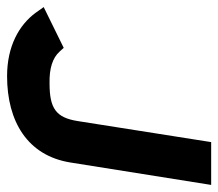

<svg xmlns="http://www.w3.org/2000/svg" viewBox="-58 -562 631 556"><g transform="rotate(90 258.0 -284.5)"><path d="M1 -95 18 -71C53 -24 114 11 201 11C332 11 431 -48 451 -172L516 -580H392L331 -193C321 -131 295 -112 222 -112C178 -111 148 -121 130 -141L119 -153Z"/></g></svg>

Font: Charger Pro
Style: UltraObl
Weight: 900
Designer: Jasper
Foundry: Cannot Into Space Fonts
Version: Version 1.09